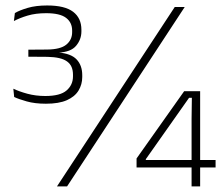

<svg xmlns="http://www.w3.org/2000/svg" viewBox="-20 -664 798 684"><path d="M143.5 -294.5Q104 -294.5 75 -302.8Q46 -311 30.5 -318.5L27.5 -348Q47 -338.5 77 -330.2Q107 -322 141.5 -322Q194.5 -322 217.2 -341.8Q240 -361.5 240 -392V-397.5Q240 -413.5 235 -425.2Q230 -437 219 -445Q208 -453 190.8 -457Q173.5 -461 149.5 -461.5L81 -462V-487L148 -487.5Q195.5 -488 216.2 -505Q237 -522 237 -549.5V-555Q237 -584 215.2 -600.5Q193.5 -617 144.5 -617Q107 -617 78.5 -608.5Q50 -600 29.5 -589L33 -617.5Q50 -627.5 79 -636Q108 -644.5 148 -644.5Q211 -644.5 240.5 -622Q270 -599.5 270 -558V-552Q270 -523.5 251.2 -501Q232.5 -478.5 187.5 -476.5L185 -474L187 -477Q233 -473.5 253 -452.2Q273 -431 273 -396V-389.5Q273 -363.5 260 -341.8Q247 -320 218.5 -307.2Q190 -294.5 143.5 -294.5ZM183 0 602.5 -639H638L219 0ZM662.5 0V-241L663.5 -315.5H653.5L499.5 -97V-82.5L484.5 -94H748V-67.5H466.5V-99.5L636 -339H693V0Z"/></svg>

Font: Anek Latin ExtraLight
Style: Regular
Weight: 250
Designer: Yesha Goshar
Foundry: Ek Type
Version: Version 1.003